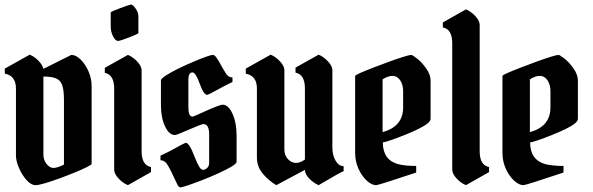

<svg xmlns="http://www.w3.org/2000/svg" viewBox="-20 -810 2593 840"><path d="M380.9 -433.1V-92.8Q380.9 -89.4 359.9 -78.9Q338.9 -68.4 306.6 -55.2Q274.4 -42 239.7 -29.3Q205.1 -16.6 176.8 -8.3Q148.4 0 136.2 0Q115.7 0 95.7 -22.7Q75.7 -45.4 62.7 -75.9Q49.8 -106.4 49.8 -129.9V-422.9Q49.8 -478.5 1 -487.8V-509.8L109.9 -570.8Q131.8 -562 149.4 -543Q167 -523.9 169.9 -508.8L292 -569.8Q312 -569.8 332.5 -549.8Q353 -529.8 366.9 -498.5Q380.9 -467.3 380.9 -433.1ZM169.9 -133.8Q169.9 -109.4 184.1 -92.3Q198.7 -74.2 215.6 -75.2Q232.4 -76.2 259.8 -89.8V-373Q259.8 -416 252 -437.7Q244.1 -459.5 224.6 -467.3Q205.1 -475.1 169.9 -475.1Z M464.4 -694.8V-755.9Q464.4 -757.3 476.8 -762.7Q489.3 -768.1 506.1 -774.4Q522.9 -780.8 536.9 -785.4Q550.8 -790 554.2 -790Q561 -790 573.2 -772.9Q585.4 -755.9 585.4 -737.8V-665Q585.4 -663.6 573.5 -658.2Q561.5 -652.8 545.4 -646.5Q529.3 -640.1 515.1 -635.5Q501 -630.9 496.6 -630.9Q484.9 -630.9 474.6 -650.9Q464.4 -670.9 464.4 -694.8ZM599.6 -502V-147.9Q599.6 -87.4 640.6 -79.1V-57.1L539.6 0Q517.6 -8.8 498.5 -29.3Q479.5 -49.8 479.5 -67.9V-421.9Q479.5 -483.4 438.5 -491.2V-513.2L539.6 -569.8Q561.5 -561 580.6 -540.5Q599.6 -520 599.6 -502Z M745.1 -219.2Q720.2 -219.2 702.1 -257.1Q684.1 -294.9 684.1 -350.1V-458Q684.1 -465.8 704.8 -479.2Q725.6 -492.7 757.1 -508.3Q788.6 -523.9 821.3 -537.8Q854 -551.8 878.9 -560.8Q903.8 -569.8 910.2 -569.8Q918.9 -569.8 926 -559.3Q933.1 -548.8 937 -542.5Q942.4 -533.7 949.7 -520Q957 -506.3 964.4 -495.1Q976.6 -471.2 997.1 -471.2V-451.2Q989.3 -447.8 978.5 -442.4Q967.8 -437 955.1 -430.2Q891.6 -395 886.2 -395Q871.1 -395 853.5 -444.3Q835.9 -493.2 822.3 -493.2Q804.2 -493.2 804.2 -462.9V-339.8Q804.2 -299.8 822.3 -299.8Q826.7 -299.8 884.3 -326.2Q942.9 -352.1 954.1 -352.1Q978.5 -352.1 996.6 -313.5Q1015.1 -273.9 1015.1 -214.8V-102.1Q1015.1 -94.2 992.4 -80.8Q969.7 -67.4 935.3 -51.8Q900.9 -36.1 865.2 -22.2Q829.6 -8.3 802.7 0.7Q775.9 9.8 769 9.8Q762.2 9.8 755.9 -2.9Q748 -18.1 737.3 -42Q726.6 -65.9 715.3 -85Q702.1 -108.9 682.1 -108.9V-128.9Q690.4 -132.8 700.9 -137.9Q711.4 -143.1 725.1 -149.9Q788.1 -185.1 793 -185.1Q808.1 -185.1 830.6 -126Q853 -66.9 867.2 -66.9Q877 -66.9 886 -75Q895 -83 895 -97.2V-222.2Q895 -267.1 870.1 -267.1Q861.3 -267.1 807.1 -243.2Q752.9 -219.2 745.1 -219.2Z M1224.1 -155.8Q1224.1 -130.4 1239.7 -113.8Q1270.5 -81.5 1314 -111.8V-422.9Q1314 -484.4 1272.9 -492.2V-514.2L1374 -570.8Q1396 -562 1415 -541.5Q1434.1 -521 1434.1 -502.9V-164.1Q1434.1 -130.9 1448.2 -106.9Q1462.4 -83 1483.4 -83V-61Q1476.1 -60.5 1374 0Q1351.1 -9.8 1332.5 -29.3Q1314 -48.8 1314 -66.9L1189 0Q1187.5 -1 1185.3 -2.2Q1183.1 -3.4 1180.2 -5.4Q1174.3 -8.8 1159.7 -20.5Q1145 -32.2 1134.3 -44.9Q1104 -78.1 1104 -120.1V-422.9Q1104 -478.5 1055.2 -487.8V-509.8L1164.1 -570.8Q1186 -562 1205.1 -541.5Q1224.1 -521 1224.1 -502.9Z M1778.8 -569.8Q1784.2 -569.8 1803.7 -554.7Q1823.7 -539.6 1843.8 -511.7Q1863.8 -483.9 1863.8 -458V-290Q1863.8 -272 1811 -246.1Q1784.2 -232.9 1750 -219.2Q1715.8 -205.6 1688.5 -196.3Q1661.1 -187 1654.8 -187Q1654.8 -110.4 1721.7 -91.8Q1753.4 -84 1800.8 -84V-55.2Q1636.2 0 1625.5 0Q1606 0 1584.5 -19.8Q1563 -39.6 1548.3 -71.8Q1533.7 -104 1533.7 -142.1V-478Q1533.7 -481 1556.4 -491Q1579.1 -501 1613.3 -514.2Q1647.5 -527.3 1682.9 -540.3Q1718.3 -553.2 1745.1 -561.5Q1772 -569.8 1778.8 -569.8ZM1743.7 -411.1Q1743.7 -438.5 1731 -458.5Q1717.8 -478 1697.5 -478Q1677.2 -478 1653.8 -462.9V-231.9Q1743.7 -256.8 1743.7 -339.8Z M2078.6 -701.2V-147.9Q2078.6 -87.4 2119.6 -79.1V-57.1L2018.6 0Q1996.6 -8.8 1977.5 -29.3Q1958.5 -49.8 1958.5 -67.9V-621.1Q1958.5 -682.1 1917.5 -689.9V-711.9L2018.6 -769Q2040.5 -759.8 2059.6 -739.5Q2078.6 -719.2 2078.6 -701.2Z M2423.3 -569.8Q2428.7 -569.8 2448.2 -554.7Q2468.3 -539.6 2488.3 -511.7Q2508.3 -483.9 2508.3 -458V-290Q2508.3 -272 2455.6 -246.1Q2428.7 -232.9 2394.5 -219.2Q2360.4 -205.6 2333 -196.3Q2305.7 -187 2299.3 -187Q2299.3 -110.4 2366.2 -91.8Q2397.9 -84 2445.3 -84V-55.2Q2280.8 0 2270 0Q2250.5 0 2229 -19.8Q2207.5 -39.6 2192.9 -71.8Q2178.2 -104 2178.2 -142.1V-478Q2178.2 -481 2200.9 -491Q2223.6 -501 2257.8 -514.2Q2292 -527.3 2327.4 -540.3Q2362.8 -553.2 2389.6 -561.5Q2416.5 -569.8 2423.3 -569.8ZM2388.2 -411.1Q2388.2 -438.5 2375.5 -458.5Q2362.3 -478 2342 -478Q2321.8 -478 2298.3 -462.9V-231.9Q2388.2 -256.8 2388.2 -339.8Z"/></svg>

Font: Bokor
Style: Regular
Weight: 400
Designer: Danh Hong
Foundry: Danh Hong
Version: Version 8.002; ttfautohint (v1.8.3)